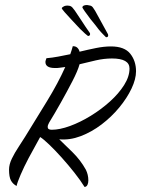

<svg xmlns="http://www.w3.org/2000/svg" viewBox="-20 -729 562 765"><path d="M317 16Q301 -10 276.5 -41Q252 -72 225.5 -101.5Q199 -131 176 -153Q153 -175 140 -183L94 -99Q75 -63 62 -32.5Q49 -2 46 12Q31 4 23.5 -10Q16 -24 16 -53Q16 -74 27.5 -97.5Q39 -121 54 -143.5Q69 -166 80 -184Q122 -252 167 -325.5Q212 -399 240 -462L217 -459Q212 -458 207.5 -458Q203 -458 199 -458Q161 -458 161 -482Q161 -486 162.5 -489.5Q164 -493 165 -497Q188 -499 212 -503.5Q236 -508 260 -513Q263 -521 265.5 -529.5Q268 -538 270 -545Q282 -545 288.5 -538.5Q295 -532 297 -523Q330 -531 362 -537.5Q394 -544 422 -544Q476 -544 499 -515Q522 -486 522 -445Q522 -414 504 -376Q486 -338 455 -300.5Q424 -263 384.5 -233Q345 -203 301.5 -186.5Q258 -170 216 -174Q236 -155 268.5 -123Q301 -91 322 -53Q332 -33 332 -10Q332 0 328.5 7.5Q325 15 317 16ZM186 -212Q218 -212 259 -227Q300 -242 341.5 -267.5Q383 -293 418 -324.5Q453 -356 474.5 -390Q496 -424 496 -456Q496 -496 426 -496Q395 -496 362 -488.5Q329 -481 297 -473Q290 -447 268.5 -405.5Q247 -364 222 -319.5Q197 -275 176 -241Q174 -237 172 -232.5Q170 -228 170 -223Q170 -212 186 -212ZM402 -581Q400 -583 391 -592Q382 -601 373 -612Q364 -623 360 -629Q353 -637 340.5 -653Q328 -669 318 -683.5Q308 -698 308 -700Q310 -709 327 -709Q330 -709 338 -707Q345 -706 350 -699.5Q355 -693 359 -686Q366 -674 381.5 -645Q397 -616 410 -593Q411 -591 411 -587Q411 -583 407.5 -581.5Q404 -580 402 -581ZM330 -586Q328 -587 318.5 -595.5Q309 -604 299 -614Q289 -624 284 -630Q277 -638 263 -652.5Q249 -667 237.5 -680.5Q226 -694 226 -696Q227 -700 235 -704Q243 -708 256 -706Q263 -705 268.5 -699Q274 -693 278 -687Q286 -676 304 -648Q322 -620 337 -599Q339 -597 339 -593Q339 -589 336 -587Q333 -585 330 -586Z"/></svg>

Font: Birthstone
Style: Regular
Weight: 400
Designer: Robert E. Leuschke
Foundry: Robert E. Leuschke
Version: Version 1.013; ttfautohint (v1.8.3)